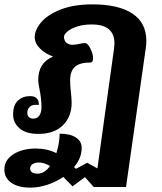

<svg xmlns="http://www.w3.org/2000/svg" viewBox="-106 -606 740 879"><path d="M564 -418Q564 -401 561 -383L471 250H323L283 205L226 247L184 204Q150 227 110.5 240Q71 253 33 253Q-23 253 -54.5 230.5Q-86 208 -86 171Q-86 126 -44.5 100Q-3 74 58 74Q110 74 152 95Q167 48 167 6Q215 6 241.5 23.5Q268 41 268 71Q268 118 233 159L242 167L293 139L340 165L416 -383Q418 -399 418 -407Q418 -494 314 -494Q276 -494 247 -484.5Q218 -475 202.5 -461.5Q187 -448 187 -438Q187 -419 198.5 -410Q210 -401 226 -401Q239 -401 257 -405Q275 -409 283 -409Q295 -409 307.5 -384.5Q320 -360 320 -339Q320 -320 309 -320Q260 -320 237.5 -300.5Q215 -281 215 -237Q215 -224 216 -212Q217 -200 218 -190Q222 -154 222 -135Q222 -72 182 -32.5Q142 7 70 7Q13 7 -16.5 -18.5Q-46 -44 -46 -82Q-46 -125 -24 -145.5Q-2 -166 32 -166Q72 -166 72 -126H55Q39 -126 29 -115.5Q19 -105 19 -89Q19 -77 26.5 -70Q34 -63 46 -63Q65 -63 74.5 -77.5Q84 -92 84 -115Q84 -152 75 -197Q69 -225 69 -240Q69 -319 137 -347Q101 -360 77 -384Q53 -408 53 -436Q53 -469 82.5 -504Q112 -539 172 -562.5Q232 -586 317 -586Q436 -586 500 -544Q564 -502 564 -418ZM123 154Q96 138 72 138Q55 138 43.5 145Q32 152 32 166Q32 177 41 183Q50 189 66 189Q98 189 123 154Z"/></svg>

Font: Krub
Style: Bold Italic
Weight: 700
Italic angle: -8°
Designer: Ekaluck Peanpanawate
Foundry: Cadson Demak Co.,Ltd.
Version: Version 1.000; ttfautohint (v1.6)